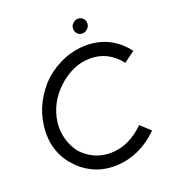

<svg xmlns="http://www.w3.org/2000/svg" viewBox="-154 -982 997 1105"><g transform="rotate(-20 345.0 -430.0)"><path d="M360 5Q286 5 226.5 -24Q167 -53 127 -101Q84 -148 64.5 -212.5Q45 -277 55 -354Q63 -425 97.5 -490Q132 -555 184 -604Q238 -651 303.5 -678Q369 -705 440 -705Q592 -705 686 -582L619 -533Q546 -626 437 -626Q381 -626 330.5 -603Q280 -580 239 -541Q198 -505 170.5 -454.5Q143 -404 135 -345Q129 -290 143 -241Q157 -192 187 -153Q220 -116 264.5 -95Q309 -74 363 -74Q419 -74 472 -98.5Q525 -123 571 -169L631 -114Q569 -54 500.5 -24.5Q432 5 360 5ZM445 -776Q426 -776 413.5 -790.5Q401 -805 404 -825Q405 -841 419 -853Q433 -865 449 -865Q469 -865 481.5 -850.5Q494 -836 491 -816Q489 -800 475.5 -788Q462 -776 445 -776Z"/></g></svg>

Font: Kulim Park
Style: Italic
Weight: 400
Italic angle: -8°
Designer: Noponies / Dale Sattler
Foundry: Noponies
Version: Version 1.000; ttfautohint (v1.8.3)